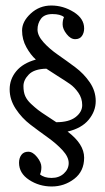

<svg xmlns="http://www.w3.org/2000/svg" viewBox="-20 -665 382 696"><path d="M225 -188Q285 -143 285 -93.5Q285 -44 249 -16.5Q213 11 167.5 11Q122 11 85.5 -13Q49 -37 49 -75Q49 -92 57.5 -103.5Q66 -115 82.5 -115Q99 -115 114.5 -95.5Q130 -76 130 -59.5Q130 -43 125 -33Q140 -20 167 -20Q194 -20 211.5 -36Q229 -52 229 -74Q229 -96 207 -120Q185 -144 153.5 -166.5Q122 -189 90.5 -213Q59 -237 37 -270.5Q15 -304 15 -341Q15 -378 39 -407Q63 -436 110 -449Q91 -466 75.5 -494Q60 -522 60 -554.5Q60 -587 91.5 -616Q123 -645 166 -645Q209 -645 247 -621.5Q285 -598 285 -562Q285 -546 277 -534.5Q269 -523 252.5 -523Q236 -523 221.5 -541.5Q207 -560 207 -576.5Q207 -593 212 -603Q199 -614 170 -614Q141 -614 128.5 -597Q116 -580 116 -558Q116 -536 137.5 -512Q159 -488 190 -466.5Q221 -445 252.5 -421.5Q284 -398 305.5 -366.5Q327 -335 327 -298.5Q327 -262 301.5 -231Q276 -200 225 -188ZM184 -222Q230 -222 254 -240.5Q278 -259 278 -284Q278 -309 264 -329Q250 -349 233.5 -360.5Q217 -372 189 -389.5Q161 -407 148 -416Q104 -415 84.5 -395Q65 -375 65 -353Q65 -331 71.5 -316.5Q78 -302 92.5 -288.5Q107 -275 118 -266.5Q129 -258 151.5 -243.5Q174 -229 184 -222Z"/></svg>

Font: Glass Antiqua
Style: Regular
Weight: 400
Version: 1.001